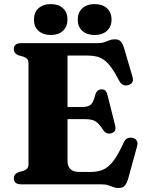

<svg xmlns="http://www.w3.org/2000/svg" viewBox="-20 -914 717 952"><path d="M241.3 -383.5H386.8Q417.7 -383.5 430.6 -395.6Q443.5 -407.7 452 -442.4Q456 -457.2 463.9 -463.9Q471.9 -470.7 482.9 -471Q506 -471.6 512.3 -445.3L550.7 -292.6Q554.6 -276.7 550.5 -267.4Q546.4 -258.1 533.8 -253.9Q521.7 -249.8 511.1 -253.1Q500.6 -256.3 493.3 -267.3Q478.5 -290.4 466.1 -302.4Q453.7 -314.4 438.4 -318.9Q423.2 -323.3 399.1 -323.3H241.3ZM48.6 -671.2Q48.6 -684.8 57.6 -692.4Q66.6 -700 85.5 -700H463.4Q484 -700 497.4 -704.8Q510.8 -709.6 522.6 -714.4Q534.5 -719.1 550 -719.1Q569 -719.1 578.8 -708.4Q588.6 -697.7 595.7 -673.6L636.9 -533.4Q641.6 -518 636.8 -507.7Q632 -497.4 618.6 -492.8Q603.2 -487.5 590.9 -493.2Q578.6 -498.8 570.9 -513.7Q550.8 -552.7 533.3 -577.3Q515.8 -601.8 497.9 -615.2Q480.1 -628.5 459.9 -633.6Q439.7 -638.6 413.8 -638.6H314.8V-116.9Q314.8 -89.1 329.5 -75.2Q344.3 -61.4 372.9 -61.4H428.7Q464.5 -61.4 491.2 -72.7Q518 -84.1 542.2 -116Q566.5 -147.9 594.4 -209.2Q600.8 -223 611.5 -228Q622.3 -233 635.8 -230.6Q650.9 -227.8 657.7 -216.9Q664.5 -206 659.8 -189.4L615.3 -27.5Q608.6 -4.2 598.4 7Q588.3 18.2 567.6 18.2Q553.9 18.2 542.4 13.7Q530.9 9.1 517.2 4.6Q503.6 0 483.3 0H85.5Q66.6 0 57.6 -7.8Q48.6 -15.7 48.6 -28.8Q48.6 -51.9 72.3 -60.3L95.9 -67Q108.6 -71.3 114.9 -78.7Q121.2 -86.1 121.2 -98V-602Q121.2 -613.9 114.9 -621.3Q108.6 -628.7 95.9 -633L72.3 -639.7Q48.6 -648.1 48.6 -671.2ZM231.7 -740.5Q193.6 -740.5 171 -761Q148.3 -781.5 148.3 -816.7Q148.3 -852.4 171 -873Q193.6 -893.7 231.7 -893.7Q270.2 -893.7 292.4 -873Q314.6 -852.4 314.6 -816.7Q314.6 -782.3 292.4 -761.4Q270.2 -740.5 231.7 -740.5ZM448.8 -740.5Q410.7 -740.5 388.1 -761Q365.5 -781.5 365.5 -816.7Q365.5 -852 388.1 -872.8Q410.7 -893.7 448.8 -893.7Q488.1 -893.7 510.5 -873Q533 -852.4 533 -816.7Q533 -782.3 510.5 -761.4Q488.1 -740.5 448.8 -740.5Z"/></svg>

Font: Fraunces
Style: Regular
Weight: 900
Version: Version 1.000;[b76b70a41]